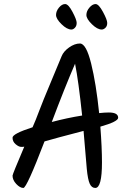

<svg xmlns="http://www.w3.org/2000/svg" viewBox="-20 -945 648 949"><path d="M564 -363Q564 -344 476 -319Q484 -215 484 -142Q484 -16 451 -16Q433 -16 423.5 -37Q414 -58 409 -110Q394 -289 393 -298Q247 -260 200 -246Q112 -16 95.5 -16Q79 -16 60.5 -35.5Q42 -55 42 -77Q42 -84 100 -220Q97 -219 85 -219Q73 -219 57.5 -232Q42 -245 42 -264.5Q42 -284 141 -316Q157 -352 173.5 -396.5Q190 -441 232.5 -542Q275 -643 284.5 -667Q294 -691 321.5 -710.5Q349 -730 375 -730Q406 -730 430.5 -631Q455 -532 470 -386Q498 -389 518 -389Q564 -389 564 -363ZM236 -342Q311 -362 386 -374Q368 -545 351 -630Q300 -512 236 -342ZM333 -799Q311 -799 284 -825.5Q257 -852 257 -871Q257 -890 271.5 -907.5Q286 -925 302 -925Q318 -925 338.5 -886Q359 -847 359 -832Q359 -817 350.5 -808Q342 -799 333 -799ZM483 -799Q461 -799 434 -825.5Q407 -852 407 -871Q407 -890 422 -907.5Q437 -925 452.5 -925Q468 -925 489 -886Q510 -847 510 -831.5Q510 -816 501 -807.5Q492 -799 483 -799Z"/></svg>

Font: Kalam
Style: Regular
Weight: 400
Designer: Lipi Raval (Devanagari and Latin), Jonny Pinhorn (Latin)
Foundry: Indian Type Foundry
Version: Version 2.001;PS 1.0;hotconv 1.0.79;makeotf.lib2.5.61930; tt